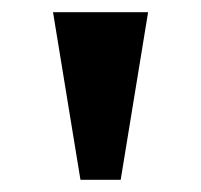

<svg xmlns="http://www.w3.org/2000/svg" viewBox="-20 -734 330 315"><path d="M112 -439 67 -714H223L178 -439Z"/></svg>

Font: Noto Serif Armenian
Style: Regular
Weight: 400
Designer: Monotype Design Team
Foundry: Monotype Imaging Inc.
Version: Version 2.007